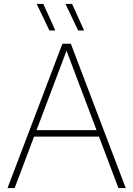

<svg xmlns="http://www.w3.org/2000/svg" viewBox="-20 -964 683 984"><path d="M18.5 0 300 -740H343L624.5 0H587L315 -720H327L55 0ZM142 -264 152 -297H491L501 -264ZM380.5 -808 315.5 -944H349.5L411 -808ZM233 -808 168 -944H202L263.5 -808Z"/></svg>

Font: Encode Sans Condensed Thin Thin
Style: Regular
Weight: 250
Version: Version 3.002